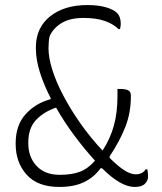

<svg xmlns="http://www.w3.org/2000/svg" viewBox="-20 -730 640 760"><path d="M215 10Q129 10 85.5 -38.5Q42 -87 42 -160V-163Q42 -234 81 -277.5Q120 -321 179 -337L181 -341Q154 -393 138 -443.5Q122 -494 122 -539V-542Q122 -620 178 -665Q234 -710 326 -710Q370 -710 400 -701Q430 -692 443 -679Q458 -664 458 -636Q458 -626 455 -615H449Q429 -635 395 -647Q361 -659 311 -659Q258 -659 225 -639.5Q192 -620 177 -588Q174 -578 173 -563.5Q172 -549 172 -538Q172 -502 187 -454Q202 -406 230 -353Q258 -299 298 -242Q338 -185 386 -134Q417 -182 431 -233.5Q445 -285 445 -350V-378H451Q477 -378 487.5 -372.5Q498 -367 498 -352V-348Q498 -284 476.5 -228.5Q455 -173 414 -111V-105Q416 -103 418 -101Q453 -67 476 -53.5Q499 -40 517 -40Q544 -40 557 -60H563Q566 -48 566 -32Q566 -21 561.5 -13Q557 -5 551 0Q538 10 513 10Q458 10 384 -64H378Q352 -28 312.5 -9Q273 10 215 10ZM92 -163Q92 -108 125 -73Q158 -38 216 -38Q264 -38 296 -50Q328 -62 356 -94Q315 -139 275 -192.5Q235 -246 202 -304Q154 -288 123 -255.5Q92 -223 92 -166Z"/></svg>

Font: Recursive Mn Csl St Lt
Style: Regular
Weight: 300
Monospace: yes
Version: Version 1.079;hotconv 1.0.112;makeotfexe 2.5.65598; ttfautoh